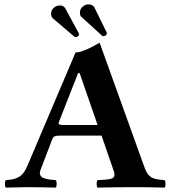

<svg xmlns="http://www.w3.org/2000/svg" viewBox="-20 -853 780 875"><path d="M272.9 -283.2H424.8L342.8 -520H335.9L248 -295.9Q245.1 -288.6 250.7 -285.9Q256.3 -283.2 272.9 -283.2ZM217.8 -217.8 165 -79.1Q162.1 -71.8 161.6 -65.4Q161.1 -59.1 163.8 -54.7Q166.5 -50.3 169.4 -47.1Q172.4 -43.9 179.4 -41.5Q186.5 -39.1 190.9 -37.6Q195.3 -36.1 205.1 -34.9Q214.8 -33.7 219.2 -33.4Q223.6 -33.2 233.9 -32.2Q238.3 -27.8 238.3 -15.1Q238.3 -2.4 233.9 2Q159.7 0 101.1 0Q81.1 0 6.8 2Q2.4 -2.4 2.4 -15.1Q2.4 -27.8 6.8 -32.2Q26.4 -33.7 37.8 -35.9Q49.3 -38.1 63 -44.9Q76.7 -51.8 87.2 -65.7Q97.7 -79.6 106.9 -102.1L324.2 -613.8Q357.4 -613.8 434.1 -658.2L640.1 -85.9Q642.6 -78.6 646 -72.3Q649.4 -65.9 652.3 -61.3Q655.3 -56.6 660.4 -52.7Q665.5 -48.8 668.2 -46.1Q670.9 -43.5 677.5 -41.3Q684.1 -39.1 686.5 -38.1Q689 -37.1 697 -35.9Q705.1 -34.7 707.3 -34.4Q709.5 -34.2 718.8 -33.2Q728 -32.2 730 -32.2Q734.4 -27.8 734.4 -15.1Q734.4 -2.4 730 2Q655.8 0 596.2 0Q499 0 424.8 2Q420.4 -2.4 420.4 -15.1Q420.4 -27.8 424.8 -32.2Q427.7 -32.2 434.3 -32.7Q440.9 -33.2 443.8 -33.2Q483.4 -35.2 493.2 -41Q506.3 -49.3 499 -71.8L442.9 -234.9H252.9Q235.4 -234.9 228.5 -231.4Q221.7 -228 217.8 -217.8ZM212.9 -790Q212.9 -806.6 224.9 -817.4Q236.8 -828.1 253.9 -828.1Q269 -828.1 276.9 -815.9L335.9 -707Q336.4 -706.1 337.4 -704.6Q338.4 -703.1 338.9 -702.1Q339.8 -701.2 339.8 -696.8Q339.8 -691.4 335.2 -687.7Q330.6 -684.1 326.2 -684.1Q320.8 -684.1 318.8 -686L220.2 -770Q212.9 -777.3 212.9 -790ZM358.9 -824.2Q370.1 -833 381.8 -833Q401.4 -833 409.2 -820.8L465.8 -706.1Q466.8 -705.1 466.8 -702.1Q466.8 -695.3 460.9 -690.9Q455.1 -688 453.1 -688Q450.7 -688 444.8 -689.9L438 -696.8L351.1 -775.9Q344.2 -781.2 344.2 -794.9Q344.2 -814 358.9 -824.2Z"/></svg>

Font: Common Serif
Style: Bold
Weight: 700
Designer: Philipp H. Poll, Khaled Hosny
Foundry: Stefan Peev, Context Ltd.
Version: Version 1.026